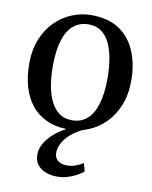

<svg xmlns="http://www.w3.org/2000/svg" viewBox="-88 -619 735 929"><g transform="rotate(10 279.5 -154.0)"><path d="M29.5 -268Q29.5 -337.5 51 -390.5Q72.5 -443.5 109.2 -479.8Q146 -516 191.8 -534.5Q237.5 -553 286.5 -553Q371 -553 424.8 -516Q478.5 -479 504.2 -416Q530 -353 530 -274Q530 -204.5 508.2 -151.2Q486.5 -98 450 -62Q413.5 -26 367.8 -7.5Q322 11 273 11Q210 11 163.8 -10.2Q117.5 -31.5 87.8 -69.5Q58 -107.5 43.8 -158.2Q29.5 -209 29.5 -268ZM280.5 -35.5Q323.5 -35.5 353.5 -61Q383.5 -86.5 399.2 -137.5Q415 -188.5 415 -264.5Q415 -314.5 407.8 -358.5Q400.5 -402.5 384.8 -435.8Q369 -469 343.2 -487.8Q317.5 -506.5 280.5 -506.5Q237 -506.5 206.5 -481.2Q176 -456 160 -405.2Q144 -354.5 144 -277.5Q144 -227 151.5 -183.2Q159 -139.5 175.2 -106.2Q191.5 -73 217.2 -54.2Q243 -35.5 280.5 -35.5ZM255 245.5Q229.5 245.5 204 237Q178.5 228.5 161.5 208.8Q144.5 189 144.5 156.5Q144.5 133.5 155.2 111Q166 88.5 185 68Q204 47.5 230 29.8Q256 12 286.5 -1L312 -5L346 -1Q310.5 15.5 285.2 37Q260 58.5 246.5 82.8Q233 107 233 132Q233 157.5 250 170.8Q267 184 294 184Q316 184 335 177.2Q354 170.5 373.5 158.5L384.5 197.5Q369.5 210.5 349 221.2Q328.5 232 304.8 238.8Q281 245.5 255 245.5Z"/></g></svg>

Font: Merriweather 60pt
Style: Regular
Weight: 400
Version: Version 2.100